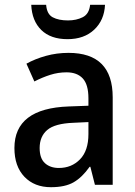

<svg xmlns="http://www.w3.org/2000/svg" viewBox="-20 -769 562 799"><path d="M265 -549Q449 -549 449 -364V0H375L356 -75H353Q322 -31 286.5 -10.5Q251 10 192 10Q123 10 81.5 -33.5Q40 -77 40 -153Q40 -318 266 -326L348 -329V-360Q348 -417 324.5 -442.5Q301 -468 257 -468Q222 -468 189 -457.5Q156 -447 123 -430L90 -504Q126 -524 171 -536.5Q216 -549 265 -549ZM285 -258Q208 -255 176.5 -228Q145 -201 145 -153Q145 -110 167 -90Q189 -70 225 -70Q278 -70 313 -106Q348 -142 348 -211V-261ZM417 -749Q414 -685 372 -645.5Q330 -606 261 -606Q191 -606 152 -644Q113 -682 110 -749H172Q175 -710 199.5 -697Q224 -684 263 -684Q298 -684 324.5 -697.5Q351 -711 355 -749Z"/></svg>

Font: Noto Sans Gurmukhi SemiCondensed Medium
Style: Regular
Weight: 500
Width: 4
Designer: Jelle Bosma - Monotype Design Team
Foundry: Monotype Imaging Inc.
Version: Version 2.004; ttfautohint (v1.8.4.7-5d5b)